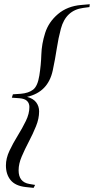

<svg xmlns="http://www.w3.org/2000/svg" viewBox="-20 -762 444 908"><path d="M36 -300 41 -316 78 -318.5Q115 -321.5 136.5 -338Q158 -354.5 166 -404.5Q174 -454.5 175.5 -504.2Q177 -554 193.5 -606Q210 -658 254.2 -695.5Q298.5 -733 364 -738.5L404.5 -742L403 -728.5L373 -724.5Q291.5 -713.5 268 -626.5Q256 -582 248.5 -532.5Q241 -483 229.5 -429Q207.5 -326.5 108 -304Q137.5 -296 151.2 -277.8Q165 -259.5 165 -235Q165 -201 150.2 -164.8Q135.5 -128.5 116.5 -92.5Q97.5 -56.5 82.8 -22Q68 12.5 68 43.5Q68 99.5 119 108L146 112.5L139 126.5L101 122.5Q52.5 117 30.2 89.8Q8 62.5 8 20.5Q8 -13.5 24.8 -49Q41.5 -84.5 63.5 -120Q85.5 -155.5 102.2 -189.8Q119 -224 119 -256Q119 -273.5 108 -284.5Q97 -295.5 71.5 -297.5Z"/></svg>

Font: Newsreader Display
Style: Italic
Weight: 400
Italic angle: -17°
Designer: Hugues Gentile
Foundry: Production Type
Version: Version 1.001